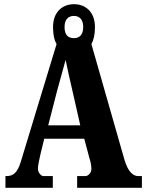

<svg xmlns="http://www.w3.org/2000/svg" viewBox="-20 -896 697 916"><path d="M6 0H232V-56H185C180 -56 161 -69 161 -91C161 -110 169 -140 172 -156L191 -234H382L407 -140C411 -129 416 -108 416 -90C416 -66 394 -56 391 -56H348V0H657V-56H639C617 -56 592 -73 574 -133L416 -686C427 -705 433 -731 433 -767C433 -838 389 -876 333 -876C277 -876 233 -838 233 -767C233 -731 239 -704 250 -686L80 -127C63 -68 40 -56 11 -56H6ZM333 -714C304 -714 288 -730 288 -767C288 -806 308 -820 333 -820C356 -820 377 -806 377 -767C377 -728 357 -714 333 -714ZM210 -298 253 -465C263 -503 283 -574 293 -610C302 -567 316 -502 326 -461L363 -298Z"/></svg>

Font: Noto Serif Georgian ExtraCondensed Black
Style: Regular
Weight: 900
Width: 2
Designer: Monotype Design Team, Akaki Razmadze
Foundry: Google LLC
Version: Version 2.003